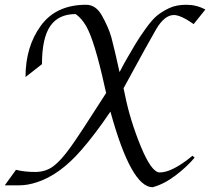

<svg xmlns="http://www.w3.org/2000/svg" viewBox="-40 -777 881 805"><path d="M821 -737 772 -676Q718 -714 689 -714Q650 -714 615 -655Q589 -611 478 -407L484 -379Q505 -274 550 -164Q595 -54 630 -54Q682 -54 767 -124L776 -116Q743 -77 695.5 -41Q648 -5 600 8Q510 8 423 -309Q358 -213 301 -148Q211 -44 115 -13Q76 0 41 0H-20L27 -65Q63 -56 107 -56Q151 -56 183 -79.5Q215 -103 255.5 -159.5Q296 -216 405 -387L399 -413Q356 -608 321 -668Q301 -702 277 -718Q205 -718 170.5 -667.5Q136 -617 136 -508L67 -454Q67 -581 131 -669Q195 -757 321 -757Q361 -757 386 -714Q415 -663 427 -620Q443 -558 456 -498L461 -475Q464 -479 471.5 -494Q479 -509 496.5 -539Q514 -569 528.5 -593.5Q543 -618 570.5 -656.5Q598 -695 619 -712Q640 -729 669.5 -743Q699 -757 741.5 -757Q784 -757 821 -737Z"/></svg>

Font: Felipa
Style: Regular
Weight: 400
Designer: Javier Alcaraz
Foundry: Fontstage
Version: Version 1.001